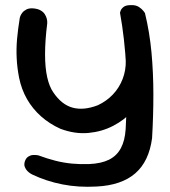

<svg xmlns="http://www.w3.org/2000/svg" viewBox="-20 -509 655 741"><path d="M352.6 210.9Q282.6 214.9 220.6 202.6Q158.6 190.4 104.2 164.4Q104.2 164.4 98.6 161.2Q92.9 158 86.1 151.4Q79.4 144.9 75.7 135.3Q72 125.8 76.2 113Q80.5 100.9 89.1 95.4Q97.8 89.9 106.6 89.3Q115.4 88.8 121.6 89.6Q127.8 90.5 127.8 90.5Q162.1 103.2 193.9 111.3Q225.8 119.4 257.7 122.4Q289.6 125.4 323.9 124.2Q370.9 122.2 400.9 107.2Q430.9 92.1 446.5 62.8Q462.1 33.5 464.9 -10Q468.9 -78 469.3 -137.4Q469.8 -196.9 466.9 -250.9Q464 -305 458.2 -356.6Q452.5 -408.1 443.1 -460Q443.1 -460 445.4 -467.2Q447.6 -474.5 456.5 -481.9Q465.4 -489.2 484 -489.2Q503.6 -490.2 515.6 -482.4Q527.6 -474.6 533.5 -466.7Q539.4 -458.8 539.4 -458.8Q557.4 -384.8 564.6 -307Q571.8 -229.2 571.9 -146.8Q572.1 -64.4 566.9 24.4Q555 114.1 501.9 160.1Q448.9 206.1 352.6 210.9ZM213.1 -12Q171.1 -31 138.5 -59.9Q105.9 -88.8 84.2 -126.6Q62.6 -164.5 53.6 -209.5Q46.2 -247.5 44.4 -284.2Q42.5 -321 45.9 -359.2Q49.4 -397.5 56.4 -440.5Q56.4 -440.5 58.3 -446.4Q60.2 -452.2 66 -459.8Q71.8 -467.2 82.2 -472.6Q92.8 -478 109.2 -476.6Q126.8 -474.9 137.2 -468.6Q147.8 -462.4 153.2 -453.6Q158.6 -444.9 160.5 -436.9Q162.4 -429 162.3 -423.6Q162.2 -418.2 162.2 -418.2Q154 -352.8 153.9 -300.6Q153.8 -248.4 162.1 -211.2Q170.5 -174 186 -152.2Q218 -104.8 260.6 -93.4Q303.1 -82 357.4 -102.8Q391.1 -118.5 415.4 -144.1Q439.8 -169.6 453.1 -203.6Q466.4 -237.6 465.4 -276.8L543.1 -325Q557.1 -244 542.1 -183Q527.1 -122 489.1 -78Q460.1 -46 416.8 -23.4Q373.5 -0.8 321.2 4.1Q268.9 8.9 213.1 -12Z"/></svg>

Font: Sour Gummy Black
Style: Regular
Weight: 900
Version: Version 1.000